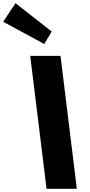

<svg xmlns="http://www.w3.org/2000/svg" viewBox="-229 -1172 557 1192"><path d="M-132.4 -1152 -209.3 -1037 45.6 -899 92.2 -976ZM146.7 -825H-41.3L60 0H248Z"/></svg>

Font: Hussar
Style: BdOpOblOne
Weight: 700
Foundry: Cannot Into Space Fonts
Version: Version 2.00